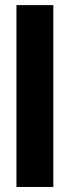

<svg xmlns="http://www.w3.org/2000/svg" viewBox="-20 -743 278 763"><path d="M191.9 -722.7H45.4V0H191.9Z"/></svg>

Font: Giphurs ExtraBold
Style: Regular
Weight: 800
Version: Version 1.000